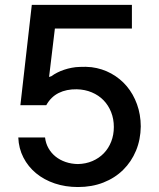

<svg xmlns="http://www.w3.org/2000/svg" viewBox="-20 -747 644 777"><path d="M295.5 9.9Q245 9.9 201.7 -4.6Q158.4 -19.2 126.1 -45.8Q93.8 -72.4 74.8 -109.4Q55.8 -146.3 54 -190.7H162.3Q165.1 -166.9 176.1 -147.4Q187.1 -127.8 204.7 -113.6Q222.3 -99.4 245.6 -91.4Q268.8 -83.5 295.5 -83.1Q327.4 -83.8 354.2 -95.3Q381 -106.9 400.2 -126.8Q419.4 -146.7 430 -173.8Q440.7 -201 440.7 -233Q440.7 -265.6 429.7 -293.3Q418.7 -321 399 -341.3Q379.3 -361.5 351.6 -373.2Q323.9 -384.9 290.8 -385.7Q248.9 -386.4 217.5 -370.7Q186.1 -355.1 167.3 -321.4H62.5L108.7 -727.3H513.8V-631.4H202.1L178.6 -435.4Q180.8 -436.1 183.1 -437Q185.4 -437.9 187.9 -438.6Q198.5 -446.4 211.6 -453.1Q224.8 -459.9 239.7 -464.8Q254.6 -469.8 270.6 -472.8Q286.6 -475.9 302.9 -476.2Q315 -476.9 326.9 -476.6Q338.8 -476.2 350.5 -475.1Q393.8 -469.5 430.2 -449.4Q466.6 -429.3 493.1 -397.9Q519.5 -366.5 534.4 -325.1Q549.4 -283.7 549.7 -235.4Q549 -182.2 530.4 -137.3Q511.7 -92.3 478.3 -59.5Q445 -26.6 398.4 -8.3Q351.9 9.9 295.5 9.9Z"/></svg>

Font: Linik Sans Medium
Style: Regular
Weight: 500
Designer: Rasmus Andersson (font), Cristiano Sobral (main changes)
Foundry: rsms
Version: Version 3.018;June 1, 2022;FontCreator 14.0.0.2814 64-bit; t